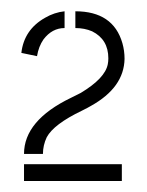

<svg xmlns="http://www.w3.org/2000/svg" viewBox="-20 -705 265 347"><path d="M18.6 -609.4Q23.4 -651.4 61.5 -672.9Q78.1 -682.6 96.7 -684.6V-654.3Q74.2 -654.3 58.6 -633.8Q49.8 -621.1 46.9 -603.5ZM23.4 -377.9V-408.2H200.2V-377.9ZM23.4 -426.8Q23.4 -487.3 108.4 -528.3Q124 -536.1 126 -537.1Q169.9 -563.5 174.8 -588.9Q175.8 -593.8 175.8 -599.6Q175.8 -633.8 146.5 -648.4Q132.8 -654.3 116.2 -654.3V-684.6Q184.6 -684.6 201.2 -627Q205.1 -613.3 205.1 -598.6Q204.1 -546.9 144.5 -513.7Q139.6 -510.7 127.9 -504.9Q77.1 -480.5 64.5 -457Q57.6 -442.4 57.6 -426.8Z"/></svg>

Font: Post No Bills Jaffna
Style: Regular
Weight: 400
Designer: Kosala Senevirathne, Siva Puranthara, Lasantha Premarathna, Tharique Azeez
Foundry: Mooniak
Version: Version 1.220 ; ttfautohint (v1.6)